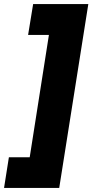

<svg xmlns="http://www.w3.org/2000/svg" viewBox="-69 -750 457 950"><path d="M368 -730 224 180H-49L-25 28H78L173 -577H70L95 -730Z"/></svg>

Font: MuseoModerno Black
Style: Italic
Weight: 900
Italic angle: -9°
Designer: Pablo Cosgaya, Héctor Gatti, Marcela Romero, and the Authors of The MuseoModerno Project.
Foundry: Omnibus-Type Team
Version: Version 1.003